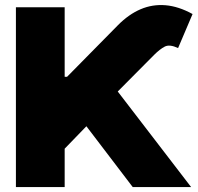

<svg xmlns="http://www.w3.org/2000/svg" viewBox="-20 -757 801 777"><path d="M44.4 0V-727.5H241.7V-446.3H251.5L457.5 -655.3Q501 -699.2 549.1 -719.7Q597.2 -740.2 649.9 -735.8Q702.6 -731.4 759.3 -700.2L700.7 -562.5Q666.5 -578.6 646.7 -568.4Q627 -558.1 604 -535.2L456.5 -386.7L753.4 0H517.1L329.6 -246.1L241.7 -155.3V0Z"/></svg>

Font: Inter 20pt Black
Style: Regular
Weight: 900
Version: Version 4.001;git-66647c0bb